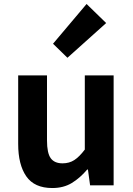

<svg xmlns="http://www.w3.org/2000/svg" viewBox="-20 -944 677 978"><path d="M246.4 13.8Q155.3 13.8 113.9 -45.8Q72.6 -105.3 72.6 -210.6V-559.8H219.4V-228.7Q219.4 -164.3 238.3 -138.2Q257.3 -112 298.6 -112Q332.7 -112 358.4 -128.6Q384.1 -145.2 412 -182.1V-559.8H558.8V0H438.9L427.9 -80.6H424.3Q388.2 -37.8 346 -12Q303.8 13.8 246.4 13.8ZM323.5 -649.7 250.1 -721.2 421 -923.7 520.8 -826.6Z"/></svg>

Font: Noto Sans JP
Style: Regular
Weight: 100
Designer: Ryoko NISHIZUKA 西塚涼子 (kana, bopomofo & ideographs); Paul D. Hunt (Latin, Greek & Cyrillic); Sandoll Communications 산돌커뮤니
Foundry: Adobe
Version: Version 2.004;hotconv 1.0.118;makeotfexe 2.5.65603